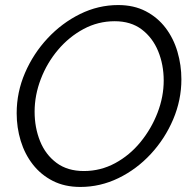

<svg xmlns="http://www.w3.org/2000/svg" viewBox="-20 -735 762 760"><path d="M298 5Q236 5 189 -19Q142 -43 110 -84Q78 -125 62 -177.5Q46 -230 46 -287Q46 -370 79 -446.5Q112 -523 168.5 -583.5Q225 -644 297 -679.5Q369 -715 448 -715Q510 -715 557 -690.5Q604 -666 635.5 -624.5Q667 -583 682.5 -530Q698 -477 698 -421Q698 -339 665.5 -262.5Q633 -186 577 -125.5Q521 -65 449 -30Q377 5 298 5ZM312 -58Q378 -58 435.5 -89Q493 -120 536 -172.5Q579 -225 603.5 -288.5Q628 -352 628 -416Q628 -479 606 -532.5Q584 -586 541 -618.5Q498 -651 434 -651Q368 -651 310.5 -620Q253 -589 209.5 -537.5Q166 -486 141.5 -422Q117 -358 117 -293Q117 -230 138.5 -176.5Q160 -123 203.5 -90.5Q247 -58 312 -58Z"/></svg>

Font: Raleway
Style: Italic
Weight: 400
Italic angle: -12°
Designer: Matt McInerney, Pablo Impallari, Rodrigo Fuenzalida
Foundry: Matt McInerney, Pablo Impallari, Rodrigo Fuenzalida
Version: Version 4.026